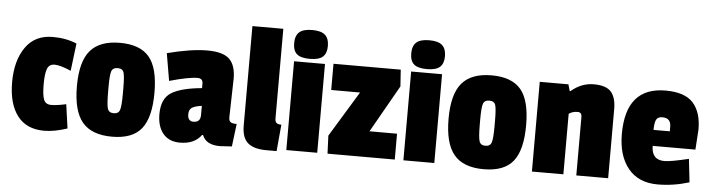

<svg xmlns="http://www.w3.org/2000/svg" viewBox="-43 -829 3783 1021"><g transform="rotate(5 1848.0 -319.0)"><path d="M319 -141 337 -13Q268 10 214 10Q119 10 70.5 -54Q22 -118 22 -233Q22 -348 72 -419.5Q122 -491 217 -491Q288 -491 345 -467L327 -320Q269 -345 239.5 -345Q210 -345 200 -318.5Q190 -292 190 -236Q190 -180 199.5 -155Q209 -130 239.5 -130Q270 -130 319 -141Z M367 -241.5Q367 -373 417.5 -432Q468 -491 575.5 -491Q683 -491 732 -433Q781 -375 781 -242.5Q781 -110 733 -50Q685 10 576 10Q467 10 417 -50Q367 -110 367 -241.5ZM535 -252V-228Q535 -157 542 -136Q549 -115 574.5 -115Q600 -115 607 -136Q614 -157 614 -222V-251Q614 -316 607.5 -336Q601 -356 575 -356Q549 -356 542 -336Q535 -316 535 -252Z M1194 -354 1189 -147Q1189 -128 1198.5 -121.5Q1208 -115 1231 -115L1216 6Q1158 10 1152 10Q1078 10 1058 -41H1053Q1016 10 939 10Q880 10 848.5 -28Q817 -66 817 -132Q817 -215 868.5 -247Q920 -279 1031 -289V-313Q1031 -341 1003 -341Q955 -341 853 -312L828 -458Q956 -491 1041 -491Q1126 -491 1160 -458Q1194 -425 1194 -354ZM1001 -107Q1038 -107 1038 -146V-195Q1001 -190 985.5 -179.5Q970 -169 970 -144Q970 -107 1001 -107Z M1269 -110V-641H1434V-163Q1434 -146 1441.5 -139Q1449 -132 1468 -132L1455 10H1400Q1334 10 1301.5 -17.5Q1269 -45 1269 -110Z M1671 0H1506V-474H1671ZM1519 -512Q1498 -530 1498 -570Q1498 -610 1519 -629Q1540 -648 1588 -648Q1636 -648 1657 -629Q1678 -610 1678 -570.5Q1678 -531 1657 -512.5Q1636 -494 1588 -494Q1540 -494 1519 -512Z M2085 0H1726L1722 -96L1870 -339H1716V-479H2075L2081 -390L1938 -138H2085Z M2296 0H2131V-474H2296ZM2144 -512Q2123 -530 2123 -570Q2123 -610 2144 -629Q2165 -648 2213 -648Q2261 -648 2282 -629Q2303 -610 2303 -570.5Q2303 -531 2282 -512.5Q2261 -494 2213 -494Q2165 -494 2144 -512Z M2351 -241.5Q2351 -373 2401.5 -432Q2452 -491 2559.5 -491Q2667 -491 2716 -433Q2765 -375 2765 -242.5Q2765 -110 2717 -50Q2669 10 2560 10Q2451 10 2401 -50Q2351 -110 2351 -241.5ZM2519 -252V-228Q2519 -157 2526 -136Q2533 -115 2558.5 -115Q2584 -115 2591 -136Q2598 -157 2598 -222V-251Q2598 -316 2591.5 -336Q2585 -356 2559 -356Q2533 -356 2526 -336Q2519 -316 2519 -252Z M2984 -444Q3039 -491 3105 -491Q3171 -491 3197.5 -460.5Q3224 -430 3224 -369V0H3054V-312Q3054 -337 3032 -337Q3004 -337 2985 -323V0H2817V-479H2970L2980 -444Z M3484 -348Q3458 -348 3450 -330.5Q3442 -313 3442 -277H3529V-301Q3529 -348 3484 -348ZM3488 -491Q3591 -491 3635.5 -441.5Q3680 -392 3680 -300Q3680 -288 3673 -192H3445Q3445 -117 3514 -117Q3547 -117 3643 -140L3657 -16Q3573 10 3489 10Q3386 10 3331 -57.5Q3276 -125 3276 -241Q3276 -491 3488 -491Z"/></g></svg>

Font: Passion One
Style: Regular
Weight: 400
Designer: Alejandro Lo Celso
Foundry: Fontstage
Version: Version 1.001